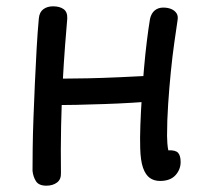

<svg xmlns="http://www.w3.org/2000/svg" viewBox="-20 -568 663 608"><path d="M487 5Q468 5 454.5 -4.5Q441 -14 433 -36.5Q425 -59 424 -99Q423 -130 424.5 -171.5Q426 -213 429 -259Q432 -305 436 -351Q440 -397 445 -437.5Q450 -478 455 -508Q459 -526 470 -535Q481 -544 497 -544Q511 -544 522 -539.5Q533 -535 539 -526Q545 -517 542 -502Q538 -475 532 -433Q526 -391 521 -341Q516 -291 512.5 -238.5Q509 -186 509 -138Q509 -127 510 -114Q511 -101 513 -92Q536 -93 544 -84Q552 -75 552 -55Q552 -31 535.5 -13Q519 5 487 5ZM127 20Q103 20 94 6Q85 -8 83 -27Q83 -54 83.5 -98Q84 -142 86 -195.5Q88 -249 90.5 -305Q93 -361 96 -414Q99 -467 103 -510Q105 -530 117.5 -539Q130 -548 148 -548Q169 -548 181.5 -539Q194 -530 193 -509Q190 -475 186 -423Q182 -371 178.5 -306Q175 -241 173.5 -168.5Q172 -96 173 -21Q174 0 160.5 10Q147 20 127 20ZM142 -235Q123 -235 115 -241Q107 -247 105.5 -256Q104 -265 104 -274Q104 -284 107 -294Q110 -304 116 -311.5Q122 -319 130 -319Q144 -319 177 -319Q210 -319 257 -320Q304 -321 359.5 -323.5Q415 -326 472 -329Q488 -330 498 -319Q508 -308 508 -291Q508 -270 498.5 -260Q489 -250 471 -248Q438 -245 396.5 -242.5Q355 -240 310 -238.5Q265 -237 221.5 -236Q178 -235 142 -235Z"/></svg>

Font: Playpen Sans
Style: Regular
Weight: 400
Designer: Laura Meseguer, Veronika Burian, José Scaglione, Kostas Bartsokas, Vera Evstafieva, Tom Grace, Yorlmar Campos
Foundry: TypeTogether
Version: Version 2.000